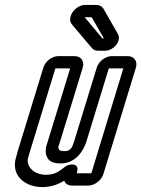

<svg xmlns="http://www.w3.org/2000/svg" viewBox="-20 -729 574 780"><path d="M293 -31C304 -67 263 -66 245 -52C220 -33 204 -19 166 -19C120 -19 88 -50 93 -83C94 -90 98 -101 103 -118L205 -451H265L174 -154C171 -143 158 -115 172 -89C181 -70 204 -65 226 -65C291 -65 321 -122 331 -154L422 -451H481L351 -25H292ZM400 -22 532 -454C540 -480 525 -501 499 -501H434C408 -501 381 -480 373 -454L281 -154C272 -126 266 -115 241 -115C225 -115 221 -120 220 -121C214 -133 218 -133 224 -154L316 -454C324 -480 309 -501 283 -501H217C191 -501 164 -480 156 -454L53 -118C48 -101 45 -89 42 -77C30 -8 89 31 151 31C186 31 215 21 241 5C241 5 243 10 244 12C250 20 260 25 273 25H338C364 25 392 4 400 -22ZM397 -573H396L324 -659H352C353 -659 353 -658 353 -658L402 -573ZM380 -523H407C442 -523 475 -564 459 -591L400 -694C395 -703 384 -709 370 -709H327C284 -709 250 -657 272 -630L354 -533C361 -526 367 -523 380 -523Z"/></svg>

Font: DIN Rundschrift
Style: MittelKontKu
Weight: 400
Version: Version 1.027